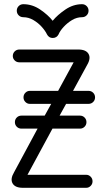

<svg xmlns="http://www.w3.org/2000/svg" viewBox="-20 -895 508 915"><path d="M82 -282Q69 -282 60 -291Q51 -300 51 -313Q51 -326 60 -335Q69 -344 82 -344H193L224 -400H122Q110 -400 101 -409Q92 -418 92 -431Q92 -444 101 -453Q110 -462 122 -462H257L331 -598H72Q59 -598 50 -607Q41 -616 41 -628Q41 -641 50 -650Q59 -659 72 -659H353Q390 -659 402 -638Q414 -617 395 -585L328 -462H402Q415 -462 424 -453Q433 -444 433 -431Q433 -418 424 -409Q415 -400 402 -400H295L264 -344H361Q374 -344 383 -335Q392 -326 392 -313Q392 -300 383 -291Q374 -282 361 -282H230L111 -62H391Q403 -62 412 -53Q421 -44 421 -31Q421 -18 412 -9Q403 0 391 0H89Q52 0 40 -21Q28 -42 47 -74L159 -282ZM204 -731Q196 -748 179 -767Q162 -786 139 -799.5Q116 -813 91 -813Q78 -813 69 -822Q60 -831 60 -844Q60 -857 69 -866Q78 -875 91 -875Q134 -875 171.5 -849.5Q209 -824 231 -796Q254 -824 291.5 -849.5Q329 -875 371 -875Q384 -875 393 -866Q402 -857 402 -844Q402 -831 393 -822Q384 -813 371 -813Q346 -813 323.5 -799.5Q301 -786 283.5 -767Q266 -748 259 -731Q250 -714 231 -714Q213 -714 204 -731Z"/></svg>

Font: Libertine Sup Medium
Style: Regular
Weight: 500
Designer: Bastien Sozeau
Foundry: NBR — Bastien Sozeau
Version: Version 2.003; ttfautohint (v1.8.4.7-5d5b);gftools[0.9.33]